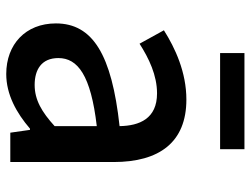

<svg xmlns="http://www.w3.org/2000/svg" viewBox="-114 -654 803 615"><g transform="rotate(90 287.5 -346.5)"><path d="M217 35C283 35 342 2 392 -41H396L405 22H499V-309C499 -455 436 -542 299 -542C211 -542 134 -506 77 -470L120 -392C167 -422 221 -448 279 -448C360 -448 383 -392 384 -328C155 -303 55 -242 55 -124C55 -27 122 35 217 35ZM150 -650H458V-728H150ZM166 -132C166 -194 221 -236 384 -255V-120C339 -79 300 -56 252 -56C203 -56 166 -78 166 -132Z"/></g></svg>

Font: コーポレート・ロゴ ver3 Medium
Style: Regular
Weight: 500
Designer: [KANA_main] LOGOTYPE.JP [Source Han Sans] Ryoko NISHIZUKA 西塚涼子 (kana, bopomofo & ideographs); Paul D. Hunt (Latin, Greek
Version: Version 12.001;FEAKit 1.0